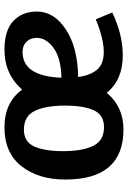

<svg xmlns="http://www.w3.org/2000/svg" viewBox="120 -670 560 839"><g transform="rotate(-90 399.5 -250.0)"><path d="M263 -510Q371 -510 428 -433Q496 -510 602 -510Q687 -510 728 -471Q769 -432 769 -368Q769 -293 690.5 -241.5Q612 -190 483 -188Q490 -136 514.5 -106Q539 -76 593 -76Q633 -76 686 -93Q710 -100 735 -111L765 -39Q746 -29 709 -16Q642 7 577 7Q471 7 414 -63Q353 10 254 10Q35 10 35 -244Q35 -362 93.5 -436Q152 -510 263 -510ZM253 -425Q200 -425 179.5 -380Q159 -335 159 -254Q159 -170 182 -122.5Q205 -75 264 -75Q317 -75 337.5 -119.5Q358 -164 358 -245Q358 -330 335 -377.5Q312 -425 253 -425ZM593 -431Q486 -431 480 -261Q566 -263 610 -295.5Q654 -328 654 -368Q654 -397 637 -414Q620 -431 593 -431Z"/></g></svg>

Font: Amaranth
Style: Regular
Weight: 400
Designer: Gesine Todt
Foundry: Gesine Todt
Version: Version 1.000